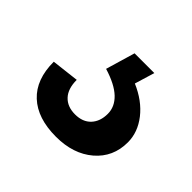

<svg xmlns="http://www.w3.org/2000/svg" viewBox="-70 -66 327 327"><g transform="rotate(45 94.0 97.5)"><path d="M94.5 195.2Q49.9 195.2 25.7 172.6Q1.5 150.1 1.5 107.4L51 101.6Q51 122.9 61.5 134.1Q72 145.3 90.5 145.3Q108.9 145.3 119.2 134.3Q129.4 123.3 129.4 105.1Q129.4 88.1 115.6 74.9Q101.7 61.7 73.1 53L88.7 0H136.3L125.4 36Q154.6 48.5 171.3 69.8Q187.9 91.1 187.9 115.3Q187.9 150.8 162 173Q136 195.2 94.5 195.2Z"/></g></svg>

Font: Pathway Extreme 8pt Thin
Style: Regular
Weight: 100
Designer: Eduardo Rodriguez Tunni
Foundry: Eduardo Rodriguez Tunni
Version: Version 1.000